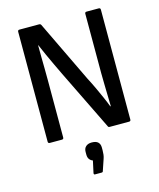

<svg xmlns="http://www.w3.org/2000/svg" viewBox="-129 -746 889 1072"><g transform="rotate(-15 315.5 -210.0)"><path d="M87 0Q77 0 77 -10V-645Q77 -655 87 -655H200Q209 -655 212 -648L383 -292Q401 -258 415.5 -226.5Q430 -195 443 -166Q456 -137 466 -110H469Q468 -139 467.5 -172.5Q467 -206 466 -239Q465 -272 465 -301V-645Q465 -655 475 -655H545Q555 -655 555 -645V-10Q555 0 545 0H433Q425 0 423 -7L254 -353Q238 -386 223 -418Q208 -450 193.5 -481.5Q179 -513 166 -544H165Q165 -510 165.5 -476Q166 -442 166.5 -408.5Q167 -375 167 -340V-10Q167 0 157 0ZM285 235Q278 235 279 226L294 157Q281 152 274 142Q267 132 267 116V100Q267 80 279.5 69Q292 58 313 58Q338 58 349.5 69Q361 80 361 100V117Q361 129 359.5 141Q358 153 354 164L332 229Q331 235 323 235Z"/></g></svg>

Font: Sofia Sans Semi Condensed Medium
Style: Regular
Weight: 500
Designer: Botio Nikoltchev, Ani Petrova
Foundry: lettersoup
Version: Version 4.100